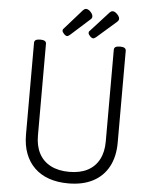

<svg xmlns="http://www.w3.org/2000/svg" viewBox="-76 -1330 1110 1410"><g transform="rotate(5 479.0 -625.0)"><path d="M481 19Q401 19 338 -3Q275 -25 231 -68Q187 -111 164 -172Q141 -233 141 -311V-988Q141 -1002 152 -1008.5Q163 -1015 185 -1015Q207 -1015 218 -1008.5Q229 -1002 229 -988V-311Q229 -234 258.5 -179Q288 -124 344.5 -95Q401 -66 481 -66Q561 -66 616 -95Q671 -124 700 -179Q729 -234 729 -311V-988Q729 -1002 740 -1008.5Q751 -1015 773 -1015Q817 -1015 817 -988V-311Q817 -207 777 -133Q737 -59 662 -20Q587 19 481 19ZM379 -1058Q368 -1058 355 -1071.5Q342 -1085 342 -1095Q342 -1099 343 -1102.5Q344 -1106 351 -1113L479 -1258Q484 -1263 489.5 -1266Q495 -1269 501 -1269Q512 -1269 523.5 -1260.5Q535 -1252 543 -1240Q551 -1228 551 -1218Q551 -1211 548.5 -1205.5Q546 -1200 536 -1192L398 -1068Q392 -1064 387.5 -1061Q383 -1058 379 -1058ZM571 -1058Q560 -1058 547 -1071.5Q534 -1085 534 -1095Q534 -1099 535 -1103Q536 -1107 543 -1113L675 -1258Q680 -1263 685.5 -1266Q691 -1269 698 -1269Q708 -1269 719.5 -1260.5Q731 -1252 739.5 -1240Q748 -1228 748 -1218Q748 -1211 745 -1205.5Q742 -1200 733 -1192L591 -1068Q585 -1064 580 -1061Q575 -1058 571 -1058Z"/></g></svg>

Font: Playwrite NG Modern
Style: Regular
Weight: 400
Designer: Veronika Burian, José Scaglione
Foundry: TypeTogether
Version: Version 1.002